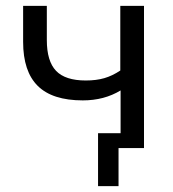

<svg xmlns="http://www.w3.org/2000/svg" viewBox="-20 -506 592 656"><path d="M385 130H315V-51H392V-197Q336 -163 263 -163Q159 -163 109 -212.5Q59 -262 59 -363V-486H140V-369Q140 -297 171.5 -264Q203 -231 273 -231Q309 -231 336.5 -239Q364 -247 391 -265V-486H472V0H385Z"/></svg>

Font: Nunito Sans
Style: Regular
Weight: 400
Designer: Vernon Adams
Foundry: Vernon Adams
Version: Version 3.101; ttfautohint (v1.8.4.7-5d5b);gftools[0.9.27]